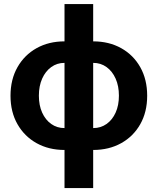

<svg xmlns="http://www.w3.org/2000/svg" viewBox="-20 -748 799 972"><path d="M306.6 11.2Q227.1 11.2 165.3 -23.2Q103.5 -57.6 68.4 -119.4Q33.2 -181.2 33.2 -263.2Q33.2 -345.7 68.4 -407.7Q103.5 -469.7 165.3 -504.2Q227.1 -538.6 306.6 -538.6H451.7Q531.7 -538.6 593.5 -504.2Q655.3 -469.7 690.2 -407.7Q725.1 -345.7 725.1 -263.2Q725.1 -181.2 690.2 -119.4Q655.3 -57.6 593.5 -23.2Q531.7 11.2 451.7 11.2ZM306.6 -99.6H451.7Q490.2 -99.6 519.5 -120.4Q548.8 -141.1 565.4 -178Q582 -214.8 582 -263.7Q582 -312.5 565.4 -349.9Q548.8 -387.2 519.5 -408.4Q490.2 -429.7 451.7 -429.7H306.6Q268.6 -429.7 239.3 -408.4Q210 -387.2 193.4 -349.9Q176.8 -312.5 176.8 -263.7Q176.8 -214.8 193.4 -178Q210 -141.1 239.3 -120.4Q268.6 -99.6 306.6 -99.6ZM306.6 204.1V-727.5H451.7V204.1Z"/></svg>

Font: Inter 24pt
Style: Bold
Weight: 700
Designer: Rasmus Andersson
Foundry: rsms
Version: Version 4.001;git-66647c0bb